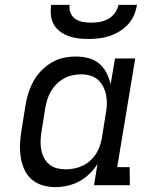

<svg xmlns="http://www.w3.org/2000/svg" viewBox="-20 -760 640 788"><path d="M207 8Q179 8 153 0Q127 -8 108 -25.5Q89 -43 78.5 -67.5Q68 -92 64.5 -119Q61 -146 62.5 -174Q64 -202 69 -230L85 -330Q89 -355 97 -379.5Q105 -404 117.5 -427Q130 -450 149.5 -470Q169 -490 192 -503.5Q215 -517 240.5 -522.5Q266 -528 291 -528Q318 -528 343 -521.5Q368 -515 387 -499Q406 -483 417 -461Q428 -439 434 -414L452 -520H535L461 -74H512L513 0H366L380 -87Q366 -65 346.5 -46Q327 -27 304 -15Q281 -3 256 2.5Q231 8 207 8ZM250 -65Q267 -65 284.5 -68.5Q302 -72 318.5 -79.5Q335 -87 349 -99.5Q363 -112 373 -127Q383 -142 389 -159Q395 -176 398 -193L414 -293Q418 -313 418.5 -332Q419 -351 415.5 -369.5Q412 -388 403.5 -404.5Q395 -421 381.5 -433Q368 -445 349.5 -450Q331 -455 312 -455Q295 -455 277 -451Q259 -447 242.5 -438Q226 -429 212.5 -415.5Q199 -402 189.5 -386Q180 -370 174.5 -352.5Q169 -335 166 -318L150 -218Q147 -199 146.5 -180.5Q146 -162 149.5 -144.5Q153 -127 161 -111.5Q169 -96 182.5 -85Q196 -74 213.5 -69.5Q231 -65 250 -65ZM343 -600Q322 -600 301 -602.5Q280 -605 261 -612Q242 -619 226 -631Q210 -643 200.5 -660Q191 -677 189 -698Q187 -719 190 -740H266Q263 -723 269.5 -707Q276 -691 289.5 -682Q303 -673 320 -670Q337 -667 354 -667Q371 -667 389 -670Q407 -673 423.5 -682Q440 -691 451.5 -707Q463 -723 466 -740H542Q539 -719 530 -698Q521 -677 505.5 -660Q490 -643 470 -631Q450 -619 429 -612Q408 -605 386 -602.5Q364 -600 343 -600Z"/></svg>

Font: Iosevka Plex Etoile
Style: Italic
Weight: 400
Italic angle: -9°
Designer: Belleve Invis
Foundry: Belleve Invis
Version: Version 25.1.1; ttfautohint (v1.8.4)